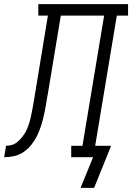

<svg xmlns="http://www.w3.org/2000/svg" viewBox="-76 -755 635 922"><path d="M376 147H311L371 0H266V-55H320L424 -680H216L154 -306Q154 -305 153.5 -304Q153 -303 153 -302V-298Q152 -297 152 -297Q152 -297 152 -296Q148 -272 144 -248Q140 -224 134.5 -200Q129 -176 121.5 -152Q114 -128 103 -105Q92 -82 76 -61.5Q60 -41 38.5 -26Q17 -11 -7.5 -5.5Q-32 0 -56 0L-47 -55Q-34 -55 -20.5 -58.5Q-7 -62 4 -70.5Q15 -79 24.5 -90Q34 -101 41.5 -112.5Q49 -124 54.5 -137Q60 -150 64 -162.5Q68 -175 71 -188.5Q74 -202 76.5 -215Q79 -228 81.5 -241Q84 -254 86 -267Q88 -279 90 -291Q92 -303 94 -315L154 -680H108V-735H539V-680H485L381 -55H457L452 -41Z"/></svg>

Font: Iosevka Slab Light
Style: Italic
Weight: 300
Italic angle: -9°
Monospace: yes
Designer: Belleve Invis
Foundry: Belleve Invis
Version: Version 11.1.1; ttfautohint (v1.8.3)